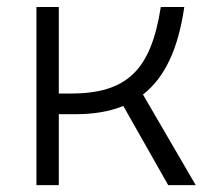

<svg xmlns="http://www.w3.org/2000/svg" viewBox="-20 -538 626 558"><path d="M85.9 0H150.9V-206.1H198.7C252.4 -206.1 298.8 -213.9 338.4 -230L468.8 0H548.8L395.5 -263.2C459.5 -313 498 -396.5 515.6 -517.6H447.3C418.5 -333.5 349.1 -266.1 184.1 -266.1H150.9V-517.6H85.9Z"/></svg>

Font: Cascadia Code PL Light
Style: Regular
Weight: 300
Monospace: yes
Designer: Aaron Bell
Foundry: Saja Typeworks
Version: Version 2404.023